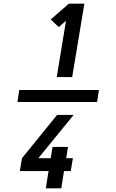

<svg xmlns="http://www.w3.org/2000/svg" viewBox="-20 -868 640 1056"><path d="M76 -307 86 -373H524L514 -307ZM292 -444 343 -754 303 -719 259 -761 359 -848H444L377 -444ZM232 168 247 73H89L101 2L294 -236H385L191 2H259L269 -60H354L344 2H381L369 73H332L317 168Z"/></svg>

Font: Iosevka Extended
Style: Bold Italic
Weight: 700
Width: 7
Italic angle: -9°
Monospace: yes
Designer: Belleve Invis
Foundry: Belleve Invis
Version: Version 32.5.0; ttfautohint (v1.8.4)